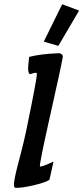

<svg xmlns="http://www.w3.org/2000/svg" viewBox="-20 -881 394 908"><path d="M274 -861 354 -831 256 -664 187 -684ZM277 -611Q270 -570 215 -325Q164 -97 169 -94Q176 -90 233 -117L214 -31Q196 -18 136 -4Q79 9 52 7Q46 6 46 -8Q46 -30 63 -96L84 -177Q102 -247 129 -386Q158 -532 154 -535Q152 -537 148 -537Q142 -537 125 -531Q114 -528 113 -554Q113 -574 118 -612Q173 -626 252 -629Q262 -631 270 -625.5Q278 -620 277 -611Z"/></svg>

Font: GFS Neohellenic Rg
Style: Bold Italic
Weight: 700
Italic angle: -12°
Designer: Designed by Takis Katsoulidis and George D. Matthiopoulos.
Foundry: Designed by Takis Katsoulidis and George D. Matthiopoulos.
Version: Version 1.0